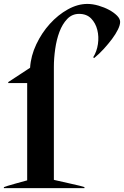

<svg xmlns="http://www.w3.org/2000/svg" viewBox="-20 -969 639 989"><path d="M0 -5Q1.2 -6.2 20 -11.9Q38.8 -17.5 61.2 -23.8Q87.5 -31.2 120 -40V-541.2H22.5V-546.2L135 -620Q138.8 -681.2 166.9 -740.6Q195 -800 236.9 -846.2Q278.8 -892.5 329.4 -920.6Q380 -948.8 430 -948.8Q457.5 -948.8 487.5 -940Q517.5 -931.2 541.9 -918.1Q566.2 -905 582.5 -888.8Q598.8 -872.5 598.8 -856.2Q598.8 -840 587.5 -816.9Q576.2 -793.8 557.5 -768.8Q538.8 -743.8 515 -717.5Q491.2 -691.2 465 -670L460 -673.8Q478.8 -703.8 484.4 -741.9Q490 -780 481.2 -815Q472.5 -850 449.4 -873.8Q426.2 -897.5 387.5 -897.5Q351.2 -897.5 326.2 -871.2Q301.2 -845 286.2 -805Q271.2 -765 264.4 -716.9Q257.5 -668.8 257.5 -625V-42.5Q301.2 -32.5 335 -25Q365 -18.8 389.4 -12.5Q413.8 -6.2 415 -5V0H0Z"/></svg>

Font: Equateur
Style: Regular
Weight: 400
Designer: Ange Degheest & Eugénie Bidaut
Foundry: Velvetyne Type Foundry
Version: Version 1.000;FEAKit 1.0